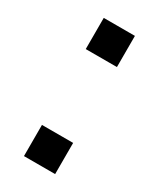

<svg xmlns="http://www.w3.org/2000/svg" viewBox="-126 -506 441 534"><g transform="rotate(30 95.0 -239.0)"><path d="M44.9 -460.9H145V-360.8H44.9ZM44.9 -117.2H145V-17.1H44.9Z"/></g></svg>

Font: Sarala
Style: Regular
Weight: 400
Designer: Andres Torresi
Foundry: Huerta Tipografica
Version: Version 1.004;PS 001.003;hotconv 1.0.70;makeotf.lib2.5.58329